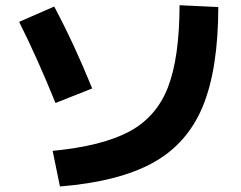

<svg xmlns="http://www.w3.org/2000/svg" viewBox="-20 -713 904 721"><path d="M654.3 -693.4 799.8 -686.5Q799.3 -453.6 741.5 -313.5Q683.6 -173.3 554.9 -102.1Q426.3 -30.8 205.1 -12.7L177.7 -146.5Q364.7 -164.6 466.3 -219.5Q567.9 -274.4 610.8 -385.5Q653.8 -496.6 654.3 -693.4ZM51.8 -630.9 183.6 -688.5Q260.3 -543.9 326.2 -380.9L188.5 -326.2Q118.2 -499 51.8 -630.9Z"/></svg>

Font: Pretendard GOV ExtraBold
Style: Regular
Weight: 800
Designer: Base glyphs from Inter by Rasmus Andersson; Hangeul glyphs from Noto Sans CJK(Source Han Sans) by Jang Soo-young and Kan
Foundry: Kil Hyung-jin
Version: Version 1.309